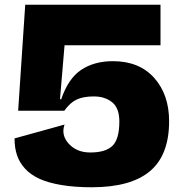

<svg xmlns="http://www.w3.org/2000/svg" viewBox="-20 -770 765 806"><path d="M374 -365.2Q329.6 -365.2 301.8 -352.1Q273.9 -338.9 250 -305.2H56.2L85.9 -750H653.8V-580.1H251L231.9 -354L236.8 -353Q266.6 -440.9 321.3 -477.1Q376 -513.2 454.1 -513.2Q564.5 -513.2 627.2 -443.1Q689.9 -373 689.9 -261.2Q689.9 -119.1 609.6 -51.5Q529.3 16.1 365.2 16.1Q293.5 16.1 238.3 6.8Q183.1 -2.4 146 -19.3Q108.9 -36.1 85.2 -62Q61.5 -87.9 51.3 -118.9Q41 -149.9 41 -189L251 -247.1Q235.4 -203.1 268.8 -166.5Q302.2 -129.9 358.9 -129.9Q423.8 -129.9 452.4 -158.2Q481 -186.5 481 -259.8Q481 -316.4 450.7 -340.8Q420.4 -365.2 374 -365.2Z"/></svg>

Font: Mayenne Sans Regular
Style: Regular
Weight: 600
Width: 6
Designer: Jérémy Landes — Studio Triple
Foundry: Jérémy Landes — Studio Triple
Version: Version 1.001;hotconv 1.0.109;makeotfexe 2.5.65596